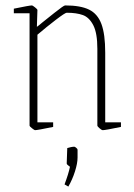

<svg xmlns="http://www.w3.org/2000/svg" viewBox="-20 -470 494 708"><path d="M89 -7V-421H31V-438Q89 -450 98 -450Q100 -450 109 -443Q118 -436 118 -433L116 -371Q122 -375 136 -387Q146 -395 180.5 -422.5Q215 -450 220 -450Q277 -450 308.5 -434.5Q340 -419 354 -381.5Q368 -344 368 -276V-19H426V-2Q368 10 359 10Q355 10 347 3Q339 -4 339 -7V-290Q339 -348 324 -377Q309 -406 285.5 -414.5Q262 -423 226 -423Q220 -423 186 -397Q152 -371 118 -342V-19H176V-2Q118 10 109 10Q107 10 98 3Q89 -4 89 -7ZM218 210Q233 170 238 145Q236 143 231 139.5Q226 136 226 133L228 76Q234 74 241.5 72.5Q249 71 254 71Q256 71 261 75Q266 79 266 82V111Q266 132 256.5 162Q247 192 232 218Z"/></svg>

Font: Grenze Thin
Style: Regular
Weight: 250
Designer: Renata Polastri
Foundry: Omnibus-Type
Version: Version 1.002; ttfautohint (v1.8)